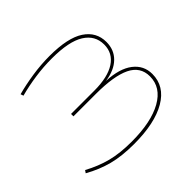

<svg xmlns="http://www.w3.org/2000/svg" viewBox="-165 -915 1130 1130"><g transform="rotate(-45 399.5 -350.5)"><path d="M35 -71 46 -87Q118 -48 189.5 -29.5Q261 -11 358 -11Q521 -11 613.5 -63Q706 -115 706 -207Q706 -287 631.5 -323Q557 -359 408 -359H221V-379H414Q527 -379 587.5 -418.5Q648 -458 648 -530Q648 -606 581 -648Q514 -690 372 -690Q302 -690 232 -680Q162 -670 99 -653L93 -671Q156 -688 228.5 -699Q301 -710 372 -710Q524 -710 596 -662.5Q668 -615 668 -531Q668 -466 625 -424Q582 -382 504 -371Q612 -366 669 -322Q726 -278 726 -207Q726 -105 628.5 -48Q531 9 358 9Q257 9 182.5 -10.5Q108 -30 35 -71Z"/></g></svg>

Font: Georama Extended Thin
Style: Regular
Weight: 100
Width: 7
Designer: Jean-Baptiste Levee
Foundry: Production Type
Version: Version 1.000